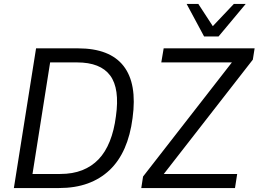

<svg xmlns="http://www.w3.org/2000/svg" viewBox="-20 -949 1305 969"><path d="M50 0 162 -705H374Q534 -705 603.5 -616Q673 -527 649 -353Q638 -267 609 -201Q580 -135 533 -90.5Q486 -46 422.5 -23Q359 0 278 0ZM144 -71H284Q347 -71 395 -90Q443 -109 477.5 -145Q512 -181 534 -236Q556 -291 565 -362Q585 -502 536 -568Q487 -634 369 -634H233ZM693 0 702 -58 1176 -667 1177 -634H794L806 -705H1265L1256 -648L781 -38V-71H1177L1166 0ZM1010 -765 922 -929H981L1054 -817L1160 -929H1220L1083 -765Z"/></svg>

Font: Nunito Sans 10pt SemiCondensed
Style: Italic
Weight: 400
Width: 4
Italic angle: -9°
Designer: Vernon Adams
Foundry: Vernon Adams
Version: Version 3.101;gftools[0.9.27]